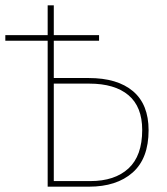

<svg xmlns="http://www.w3.org/2000/svg" viewBox="-20 -701 627 721"><path d="M313 -408Q421 -408 479.5 -358.5Q538 -309 538 -212Q538 -106 478 -53Q418 0 314 0H159V-548H0V-569H159V-681H182V-569H352V-548H182V-408ZM319 -21Q411 -21 462.5 -68.5Q514 -116 514 -213Q514 -300 462.5 -343.5Q411 -387 315 -387H182V-21Z"/></svg>

Font: FiraGO Thin
Style: Regular
Weight: 100
Designer: bBox Type
Foundry: bBox Type GmbH
Version: Version 1.001;PS 001.001;hotconv 1.0.88;makeotf.lib2.5.64775